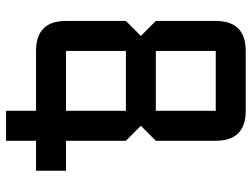

<svg xmlns="http://www.w3.org/2000/svg" viewBox="-118 -606 821 626"><g transform="rotate(90 293.0 -293.5)"><path d="M48.8 -585.9Q48.8 -683.6 146.5 -683.6H341.8Q439.5 -683.6 439.5 -585.9V-390.6L390.6 -341.8L439.5 -293V-97.7H537.1V0H439.5V97.7H341.8V0H146.5Q48.8 0 48.8 -97.7V-293L97.7 -341.8L48.8 -390.6ZM146.5 -585.9V-390.6H341.8V-585.9ZM341.8 -293H146.5V-97.7H341.8Z"/></g></svg>

Font: BabelStone Runic Norn
Style: Regular
Weight: 400
Designer: Andrew West
Foundry: BabelStone
Version: Version 3.002 March 14, 2022